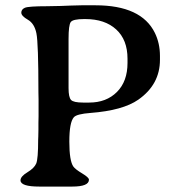

<svg xmlns="http://www.w3.org/2000/svg" viewBox="-20 -705 664 722"><path d="M237.8 -558.6V-373.5Q237.8 -339.4 247.1 -329.3Q256.3 -319.3 292.5 -319.3H315.4Q379.9 -319.3 419.7 -359.1Q459.5 -398.9 459.5 -468.3V-484.4Q459.5 -555.2 417 -594.2Q374.5 -633.3 300.8 -633.3H296.4Q254.4 -633.3 246.1 -622.1Q237.8 -610.8 237.8 -558.6ZM286.6 -685.1H338.9Q511.7 -685.1 562.5 -581.1Q581.5 -542 581.5 -494.6V-481Q581.5 -481 581.5 -480Q581.5 -387.2 500 -330.1Q441.9 -289.6 320.3 -280.3Q268.6 -276.4 257.8 -264.2Q240.7 -245.1 240.7 -172.6Q240.7 -100.1 255.9 -78.6Q263.2 -68.4 288.8 -53Q314.5 -37.6 314.5 -29.3Q314.5 -3.4 251.5 -3.4H127.9Q57.1 -3.4 57.1 -26.9Q57.1 -41.5 83 -57.1Q108.9 -72.8 116.2 -90.1Q123.5 -107.4 123.5 -179.7L124 -191.9Q124.5 -204.6 124.5 -217.3Q124.5 -230 124.5 -242.7L125 -268.1V-331.5L124.5 -356.9Q124.5 -543 116.9 -579.8Q109.4 -616.7 84.7 -630.9Q60.1 -645 60.1 -657.5Q60.1 -669.9 73.7 -675.8Q87.4 -681.6 156.7 -681.6L208.5 -682.6L247.1 -684.1Q272.9 -685.1 286.6 -685.1Z"/></svg>

Font: Averia Serif Libre
Style: Regular
Weight: 400
Version: Version 1.002